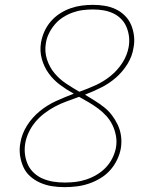

<svg xmlns="http://www.w3.org/2000/svg" viewBox="-20 -763 640 791"><path d="M246 8Q219 8 194 4Q169 0 146 -10Q123 -20 104.5 -36.5Q86 -53 76 -75.5Q66 -98 62.5 -123.5Q59 -149 64 -175Q70 -212 91.5 -246Q113 -280 144.5 -305.5Q176 -331 211.5 -347Q247 -363 284 -377Q255 -393 228 -413Q201 -433 181.5 -459.5Q162 -486 152.5 -519.5Q143 -553 149 -588Q153 -611 163 -633.5Q173 -656 189.5 -675Q206 -694 227 -707.5Q248 -721 271 -729Q294 -737 317 -740Q340 -743 363 -743Q388 -743 412 -739Q436 -735 457 -725Q478 -715 494.5 -698.5Q511 -682 520 -661Q529 -640 532 -615.5Q535 -591 530 -566Q525 -532 505.5 -500Q486 -468 458 -443.5Q430 -419 397 -402.5Q364 -386 330 -373Q350 -361 370 -348.5Q390 -336 408.5 -321.5Q427 -307 441 -288.5Q455 -270 465 -249Q475 -228 478.5 -203.5Q482 -179 478 -153Q474 -129 462.5 -105Q451 -81 433.5 -61.5Q416 -42 392.5 -28Q369 -14 344.5 -6Q320 2 295 5Q270 8 246 8ZM307 -385Q341 -397 374 -412Q407 -427 435.5 -450Q464 -473 484 -504Q504 -535 510 -569Q514 -591 511.5 -612Q509 -633 501 -652Q493 -671 478.5 -685.5Q464 -700 445.5 -708.5Q427 -717 406 -720.5Q385 -724 363 -724Q343 -724 322 -721.5Q301 -719 280 -711.5Q259 -704 240 -692Q221 -680 206.5 -663Q192 -646 182 -626Q172 -606 169 -585Q163 -551 173.5 -518.5Q184 -486 204.5 -461.5Q225 -437 252 -419Q279 -401 307 -385ZM247 -11Q269 -11 291 -13.5Q313 -16 335.5 -23.5Q358 -31 379 -43.5Q400 -56 416.5 -73.5Q433 -91 443.5 -112.5Q454 -134 458 -156Q462 -181 457.5 -204.5Q453 -228 443 -248.5Q433 -269 417.5 -286Q402 -303 383.5 -316.5Q365 -330 345.5 -341.5Q326 -353 306 -364Q305 -364 303.5 -363.5Q302 -363 301 -362H300Q276 -353 252.5 -344.5Q229 -336 206.5 -324Q184 -312 163.5 -296.5Q143 -281 126.5 -261.5Q110 -242 99 -219Q88 -196 84 -173Q80 -149 83 -126.5Q86 -104 95 -84.5Q104 -65 120.5 -50Q137 -35 157.5 -26.5Q178 -18 200.5 -14.5Q223 -11 247 -11Z"/></svg>

Font: Iosevka Aile Thin Oblique
Style: Regular
Weight: 100
Italic angle: -9°
Designer: Belleve Invis
Foundry: Belleve Invis
Version: Version 31.1.0; ttfautohint (v1.8.4)